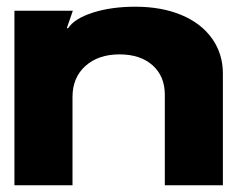

<svg xmlns="http://www.w3.org/2000/svg" viewBox="-20 -552 707 572"><path d="M23 0V-520H197L179 -468H183Q202 -497 257 -514.5Q312 -532 383 -532Q461 -532 520 -507.5Q579 -483 611.5 -437.5Q644 -392 644 -333V0H471V-270Q471 -325 434.5 -357.5Q398 -390 336 -390Q273 -390 234.5 -355.5Q196 -321 196 -263V0Z"/></svg>

Font: Non Bureau Extended
Style: Bold
Weight: 700
Width: 7
Designer: Jona Saucedo
Foundry: Non Foundry
Version: Version 1.000; ttfautohint (v1.8.4)